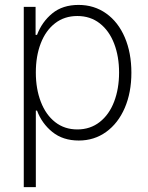

<svg xmlns="http://www.w3.org/2000/svg" viewBox="-20 -558 599 777"><path d="M76.2 -530.3H124V-417H129.9Q149.9 -469.7 191.7 -503.9Q233.4 -538.1 297.9 -538.1Q361.3 -538.1 409.9 -503.4Q458.5 -468.8 485.1 -406.5Q511.7 -344.2 511.7 -263.7Q511.7 -183.6 484.9 -121.3Q458 -59.1 409.7 -24.2Q361.3 10.7 298.8 10.7Q234.9 10.7 192.1 -23.7Q149.4 -58.1 129.9 -110.4H125V199.2H76.2ZM293 -34.2Q345.2 -34.2 383.5 -64.2Q421.9 -94.2 441.9 -146.7Q461.9 -199.2 461.9 -264.6Q461.9 -329.6 441.9 -381.6Q421.9 -433.6 383.8 -463.4Q345.7 -493.2 293 -493.2Q240.7 -493.2 202.9 -463.9Q165 -434.6 145 -382.8Q125 -331.1 125 -264.6Q125 -198.2 145.3 -145.8Q165.5 -93.3 203.4 -63.7Q241.2 -34.2 293 -34.2Z"/></svg>

Font: Pretendard GOV ExtraLight
Style: Regular
Weight: 200
Designer: Base glyphs from Inter by Rasmus Andersson; Hangeul glyphs from Noto Sans CJK(Source Han Sans) by Jang Soo-young and Kan
Foundry: Kil Hyung-jin
Version: Version 1.309